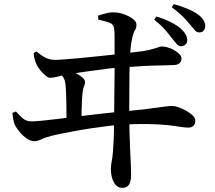

<svg xmlns="http://www.w3.org/2000/svg" viewBox="-20 -838 1040 930"><path d="M455 -762Q475 -769 495 -774Q515 -779 531 -778Q555 -778 580.5 -769Q606 -760 623.5 -746.5Q641 -733 641 -719Q641 -702 633.5 -691Q626 -680 621 -657Q614 -626 612 -599Q612 -591 611 -583Q629 -585 639 -586Q683 -591 708 -597.5Q733 -604 745.5 -608.5Q758 -613 764 -613Q776 -613 792 -608.5Q808 -604 823 -595.5Q838 -587 848.5 -576.5Q859 -566 859 -554Q859 -540 849 -531.5Q839 -523 821 -523Q805 -522 777 -521.5Q749 -521 714.5 -520Q680 -519 642 -516Q625 -515 608 -514Q608 -499 607 -480Q607 -443 606.5 -397.5Q606 -352 606 -303Q606 -302 606 -301Q646 -305 675 -308Q719 -314 746 -317.5Q773 -321 788.5 -323Q804 -325 814 -325Q826 -325 844.5 -318.5Q863 -312 882 -301.5Q901 -291 913.5 -278.5Q926 -266 926 -254Q926 -236 916.5 -228Q907 -220 893 -220Q874 -220 850.5 -224Q827 -228 791.5 -232Q756 -236 701 -237Q661 -238 607 -236Q607 -221 607 -207Q608 -160 610 -118Q612 -80 613.5 -47Q615 -14 615 7Q615 40 605 56Q595 72 573 72Q546 72 531.5 45Q517 18 517 -19Q517 -37 522 -62.5Q527 -88 529 -134Q531 -159 532 -200Q532 -215 532 -231Q503 -228 470 -223Q420 -217 372 -208.5Q324 -200 286 -192.5Q248 -185 230 -180Q201 -173 181.5 -163.5Q162 -154 146 -154Q128 -154 109 -167.5Q90 -181 75 -199Q60 -217 53 -231Q47 -244 44 -261.5Q41 -279 40 -291L57 -298Q71 -282 89 -266Q107 -250 132 -250Q148 -250 184.5 -253.5Q221 -257 270 -263Q286 -265 302 -267V-281Q302 -305 301.5 -329Q301 -353 300.5 -374Q300 -395 299 -408Q298 -435 293 -450Q288 -464 280 -472Q272 -470 264 -468Q237 -461 224 -461Q214 -461 200.5 -472Q187 -483 175 -498Q163 -513 156 -528Q151 -539 147.5 -552Q144 -565 143 -581L156 -589Q180 -569 200.5 -558.5Q221 -548 247 -548Q263 -548 294 -550.5Q325 -553 364.5 -556.5Q404 -560 445.5 -564.5Q487 -569 526 -573Q531 -574 535 -574Q535 -592 535 -608Q535 -637 535 -659.5Q535 -682 533 -697Q531 -720 512 -727.5Q493 -735 456 -743ZM535 -509Q512 -507 486 -503Q439 -497 394 -491Q369 -487 347 -484Q351 -482 356 -479Q370 -471 381 -461Q392 -451 392 -441Q392 -430 387 -419.5Q382 -409 380 -390Q378 -373 377 -349Q376 -325 375 -297Q375 -287 375 -276Q428 -282 477 -288Q507 -291 533 -294Q533 -343 534 -391Q534 -440 535 -481Q535 -496 535 -509ZM812 -654Q797 -674 778 -695.5Q759 -717 727 -743L737 -758Q775 -747 805 -732Q835 -717 854 -701Q887 -672 887 -643Q887 -630 878 -622Q869 -614 857 -614Q845 -614 835.5 -625.5Q826 -637 812 -654ZM898 -722Q883 -741 864 -759.5Q845 -778 812 -803L822 -818Q861 -807 888.5 -795.5Q916 -784 936 -770Q955 -757 964.5 -742Q974 -727 974 -711Q974 -700 967 -690.5Q960 -681 945 -681Q932 -681 923 -692.5Q914 -704 898 -722Z"/></svg>

Font: Early Summer Mincho SemiBold
Style: Regular
Weight: 600
Designer: GuiWonder
Version: Version 1.002